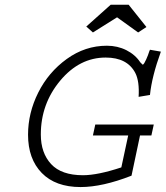

<svg xmlns="http://www.w3.org/2000/svg" viewBox="-20 -755 684 792"><path d="M373 -241.2H614.3L604.5 -196.3H557.6L522.5 -30.3Q402.3 16.6 312.5 16.6Q209 16.6 152.3 -41.5Q95.7 -99.6 95.7 -199.2Q95.7 -289.1 137.7 -373Q179.7 -457 255.4 -511.7Q331.1 -566.4 420.9 -566.4Q464.8 -566.4 501.5 -547.9Q538.1 -529.3 558.6 -498L568.4 -488.3Q571.3 -488.3 575.2 -494.6Q579.1 -501 583 -509.8Q586.9 -518.6 590.3 -527.3Q593.8 -536.1 595.7 -543L598.6 -549.8L643.6 -542Q606.4 -439.5 598.6 -363.3L551.8 -355.5Q555.7 -419.9 538.1 -454.1Q504.9 -517.6 416 -517.6Q307.6 -517.6 228 -421.9Q148.4 -326.2 148.4 -200.2Q148.4 -124 190.9 -78.1Q233.4 -32.2 322.3 -32.2Q382.8 -32.2 480.5 -64.5L508.8 -196.3H363.3ZM436.5 -735.4H510.7L584 -643.6L549.8 -621.1L462.9 -683.6L363.3 -621.1L335.9 -645.5Z"/></svg>

Font: Thabit-Oblique
Style: Oblique
Weight: 500
Designer: Regenerated by Nadim Shaikli
Foundry: MAK Alagha
Version: 0.01